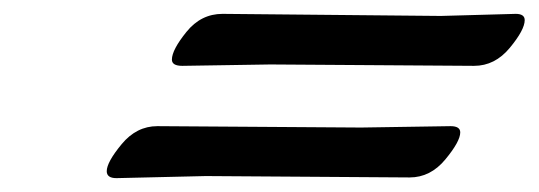

<svg xmlns="http://www.w3.org/2000/svg" viewBox="-20 -484 777 277"><path d="M616 -461 724 -464Q737 -464 737 -455Q737 -441 715.5 -415Q694 -389 664 -389L370 -391L243 -389Q228 -389 228 -398Q228 -412 249 -438Q270 -464 301 -464ZM501 -300 630 -302Q644 -302 644 -293Q644 -280 622.5 -254Q601 -228 571 -228L277 -230L148 -227Q134 -227 134 -237Q134 -250 155.5 -276Q177 -302 207 -302Z"/></svg>

Font: Condiment
Style: Regular
Weight: 400
Designer: Angel Koziupa, Alejandro Paul
Foundry: Angel Koziupa, Alejandro Paul
Version: Version 1.001